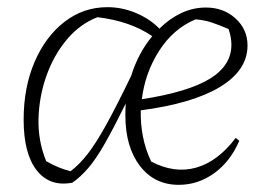

<svg xmlns="http://www.w3.org/2000/svg" viewBox="-20 -508 749 536"><path d="M182 2Q119 14 82.5 -32.5Q46 -79 46 -174Q46 -264 76.5 -335Q107 -406 160 -447Q213 -488 280 -488Q321 -488 360 -471.5Q399 -455 425 -428Q453 -456 486 -471.5Q519 -487 555 -487Q604 -487 637.5 -456.5Q671 -426 671 -381Q671 -312 594.5 -265.5Q518 -219 373 -200Q372 -163 379 -127Q386 -91 402 -57Q467 -23 527.5 -40Q588 -57 638 -123L648 -115Q623 -57 578 -24.5Q533 8 479 8Q411 8 370.5 -45Q330 -98 330 -186Q330 -203 331 -219Q297 -150 272.5 -107Q248 -64 226.5 -39Q205 -14 182 2ZM109 -58Q144 -38 177 -30Q201 -48 224.5 -78Q248 -108 277 -160.5Q306 -213 346 -296Q366 -360 405 -407Q344 -449 252 -460Q203 -441 166.5 -397.5Q130 -354 109.5 -296Q89 -238 87.5 -176Q86 -114 109 -58ZM526 -454Q464 -428 424.5 -366.5Q385 -305 376 -231Q505 -251 565.5 -288Q626 -325 626 -383Q626 -404 618 -427Q590 -439 570 -445.5Q550 -452 526 -454Z"/></svg>

Font: Piazzolla ExtraLight
Style: Italic
Weight: 200
Italic angle: -11.3°
Designer: Juan Pablo del Peral
Foundry: Huerta Tipografica
Version: Version 1.330